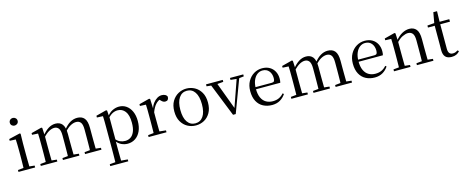

<svg xmlns="http://www.w3.org/2000/svg" viewBox="-45 -1628 6684 2749"><g transform="rotate(-15 3297.0 -254.0)"><path d="M43 0V-28L153 -39H184L290 -28V0ZM126 0Q127 -24 128 -65Q129 -106 129.5 -150.5Q130 -195 130 -229V-289Q130 -340 129 -381Q128 -422 126 -459L37 -463V-489L202 -528L214 -520L211 -380V-229Q211 -195 211.5 -150.5Q212 -106 213 -65Q214 -24 215 0ZM163 -655Q139 -655 122 -670.5Q105 -686 105 -711Q105 -736 122 -752Q139 -768 163 -768Q186 -768 203.5 -752Q221 -736 221 -711Q221 -686 203.5 -670.5Q186 -655 163 -655Z M374 0V-28L482 -39H515L619 -28V0ZM456 0Q457 -24 457.5 -65Q458 -106 458.5 -150.5Q459 -195 459 -229V-290Q459 -341 458.5 -381Q458 -421 456 -458L368 -463V-488L522 -528L535 -520L541 -406V-403V-229Q541 -195 541.5 -150.5Q542 -106 542.5 -65Q543 -24 544 0ZM702 0V-28L810 -39H843L946 -28V0ZM784 0Q785 -24 785.5 -64.5Q786 -105 786.5 -149.5Q787 -194 787 -229V-342Q787 -416 763.5 -446.5Q740 -477 700 -477Q662 -477 619 -453Q576 -429 524 -371L515 -406H526Q575 -468 625.5 -499.5Q676 -531 731 -531Q796 -531 831.5 -487.5Q867 -444 867 -342V-229Q867 -194 867.5 -149.5Q868 -105 868.5 -64.5Q869 -24 870 0ZM1030 0V-28L1136 -39H1169L1273 -28V0ZM1110 0Q1112 -24 1112.5 -64.5Q1113 -105 1113.5 -149.5Q1114 -194 1114 -229V-342Q1114 -418 1090 -447.5Q1066 -477 1023 -477Q986 -477 943 -455Q900 -433 850 -377L839 -413H851Q899 -474 949 -502.5Q999 -531 1053 -531Q1122 -531 1158.5 -487.5Q1195 -444 1195 -343V-229Q1195 -194 1195.5 -149.5Q1196 -105 1196.5 -64.5Q1197 -24 1198 0Z M1334 260V232L1445 222H1482L1601 232V260ZM1418 260Q1419 226 1419.5 185.5Q1420 145 1420.5 103.5Q1421 62 1421 27V-287Q1421 -338 1420.5 -379.5Q1420 -421 1418 -458L1329 -462V-488L1483 -528L1496 -520L1502 -435L1504 -430V-79L1502 -69V27Q1502 61 1502.5 102.5Q1503 144 1503.5 185Q1504 226 1505 260ZM1660 15Q1615 15 1570 -5Q1525 -25 1487 -77H1474L1488 -105Q1526 -64 1560.5 -48.5Q1595 -33 1636 -33Q1680 -33 1715.5 -55.5Q1751 -78 1772.5 -128.5Q1794 -179 1794 -261Q1794 -375 1751.5 -430Q1709 -485 1641 -485Q1603 -485 1566 -467Q1529 -449 1484 -398L1474 -425H1485Q1524 -482 1573.5 -506.5Q1623 -531 1673 -531Q1734 -531 1781 -498Q1828 -465 1855 -405Q1882 -345 1882 -263Q1882 -177 1853.5 -114.5Q1825 -52 1774.5 -18.5Q1724 15 1660 15Z M1972 0V-28L2083 -40H2124L2237 -28V0ZM2055 0Q2056 -24 2056.5 -65Q2057 -106 2057.5 -150.5Q2058 -195 2058 -229V-289Q2058 -341 2057.5 -381Q2057 -421 2055 -458L1967 -462V-488L2121 -528L2134 -520L2140 -379V-378V-229Q2140 -195 2140.5 -150.5Q2141 -106 2141.5 -65Q2142 -24 2143 0ZM2139 -319 2118 -371H2136Q2151 -420 2178 -455.5Q2205 -491 2238.5 -511Q2272 -531 2307 -531Q2336 -531 2358 -519.5Q2380 -508 2387 -486Q2386 -459 2374 -444Q2362 -429 2335 -429Q2316 -429 2301 -438.5Q2286 -448 2269 -467L2246 -489L2291 -487Q2239 -473 2202.5 -432.5Q2166 -392 2139 -319Z M2671 15Q2605 15 2548.5 -16Q2492 -47 2457 -107.5Q2422 -168 2422 -258Q2422 -348 2458 -408.5Q2494 -469 2551 -500Q2608 -531 2671 -531Q2736 -531 2793 -500.5Q2850 -470 2885.5 -409Q2921 -348 2921 -258Q2921 -168 2886 -107Q2851 -46 2794.5 -15.5Q2738 15 2671 15ZM2671 -16Q2746 -16 2788.5 -78Q2831 -140 2831 -257Q2831 -373 2788.5 -436Q2746 -499 2671 -499Q2597 -499 2554 -436Q2511 -373 2511 -257Q2511 -140 2554 -78Q2597 -16 2671 -16Z M3222 5 3014 -516H3106L3275 -63H3258L3264 -76L3418 -516H3457L3262 5ZM2961 -487V-516H3209V-487L3100 -477H3059ZM3316 -487V-516H3513V-487L3432 -477H3415Z M3802 15Q3729 15 3671 -15Q3613 -45 3580 -106Q3547 -167 3547 -257Q3547 -341 3581.5 -402.5Q3616 -464 3672 -497.5Q3728 -531 3794 -531Q3859 -531 3905.5 -503.5Q3952 -476 3976.5 -429Q4001 -382 4001 -323Q4001 -287 3994 -263H3586V-294H3876Q3903 -294 3912 -308Q3921 -322 3921 -352Q3921 -416 3887 -457.5Q3853 -499 3792 -499Q3748 -499 3712 -471.5Q3676 -444 3655 -392.5Q3634 -341 3634 -269Q3634 -188 3658.5 -136Q3683 -84 3726 -59.5Q3769 -35 3824 -35Q3877 -35 3916.5 -53.5Q3956 -72 3987 -108L4003 -94Q3970 -44 3920 -14.5Q3870 15 3802 15Z M4088 0V-28L4196 -39H4229L4333 -28V0ZM4170 0Q4171 -24 4171.5 -65Q4172 -106 4172.5 -150.5Q4173 -195 4173 -229V-290Q4173 -341 4172.5 -381Q4172 -421 4170 -458L4082 -463V-488L4236 -528L4249 -520L4255 -406V-403V-229Q4255 -195 4255.5 -150.5Q4256 -106 4256.5 -65Q4257 -24 4258 0ZM4416 0V-28L4524 -39H4557L4660 -28V0ZM4498 0Q4499 -24 4499.5 -64.5Q4500 -105 4500.5 -149.5Q4501 -194 4501 -229V-342Q4501 -416 4477.5 -446.5Q4454 -477 4414 -477Q4376 -477 4333 -453Q4290 -429 4238 -371L4229 -406H4240Q4289 -468 4339.5 -499.5Q4390 -531 4445 -531Q4510 -531 4545.5 -487.5Q4581 -444 4581 -342V-229Q4581 -194 4581.5 -149.5Q4582 -105 4582.5 -64.5Q4583 -24 4584 0ZM4744 0V-28L4850 -39H4883L4987 -28V0ZM4824 0Q4826 -24 4826.5 -64.5Q4827 -105 4827.5 -149.5Q4828 -194 4828 -229V-342Q4828 -418 4804 -447.5Q4780 -477 4737 -477Q4700 -477 4657 -455Q4614 -433 4564 -377L4553 -413H4565Q4613 -474 4663 -502.5Q4713 -531 4767 -531Q4836 -531 4872.5 -487.5Q4909 -444 4909 -343V-229Q4909 -194 4909.5 -149.5Q4910 -105 4910.5 -64.5Q4911 -24 4912 0Z M5323 15Q5250 15 5192 -15Q5134 -45 5101 -106Q5068 -167 5068 -257Q5068 -341 5102.5 -402.5Q5137 -464 5193 -497.5Q5249 -531 5315 -531Q5380 -531 5426.5 -503.5Q5473 -476 5497.5 -429Q5522 -382 5522 -323Q5522 -287 5515 -263H5107V-294H5397Q5424 -294 5433 -308Q5442 -322 5442 -352Q5442 -416 5408 -457.5Q5374 -499 5313 -499Q5269 -499 5233 -471.5Q5197 -444 5176 -392.5Q5155 -341 5155 -269Q5155 -188 5179.5 -136Q5204 -84 5247 -59.5Q5290 -35 5345 -35Q5398 -35 5437.5 -53.5Q5477 -72 5508 -108L5524 -94Q5491 -44 5441 -14.5Q5391 15 5323 15Z M5609 0V-28L5717 -39H5750L5854 -28V0ZM5691 0Q5692 -24 5692.5 -65Q5693 -106 5693.5 -150.5Q5694 -195 5694 -229V-289Q5694 -341 5693.5 -381Q5693 -421 5691 -458L5603 -462V-488L5757 -528L5770 -520L5776 -403V-402V-229Q5776 -195 5776.5 -150.5Q5777 -106 5777.5 -65Q5778 -24 5779 0ZM5949 0V-28L6056 -39H6089L6194 -28V0ZM6031 0Q6032 -24 6032.5 -64.5Q6033 -105 6033.5 -149.5Q6034 -194 6034 -229V-344Q6034 -418 6009.5 -447.5Q5985 -477 5942 -477Q5908 -477 5861 -455Q5814 -433 5759 -372L5751 -406H5761Q5815 -473 5869 -502Q5923 -531 5976 -531Q6041 -531 6078 -487.5Q6115 -444 6115 -342V-229Q6115 -194 6115.5 -149.5Q6116 -105 6116.5 -64.5Q6117 -24 6118 0Z M6382 -479V-516H6567V-479ZM6463 15Q6400 15 6370 -18Q6340 -51 6340 -118Q6340 -142 6340.5 -161Q6341 -180 6341 -207V-479H6241V-509L6362 -519L6342 -504L6372 -672H6427L6423 -501V-489V-118Q6423 -71 6440.5 -50Q6458 -29 6491 -29Q6513 -29 6530 -35.5Q6547 -42 6567 -54L6582 -37Q6561 -12 6532 1.5Q6503 15 6463 15Z"/></g></svg>

Font: Noto Serif JP ExtraLight
Style: Regular
Weight: 400
Version: Version 2.003-H1;hotconv 1.1.1;makeotfexe 2.6.0